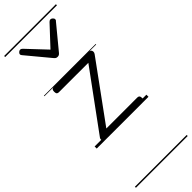

<svg xmlns="http://www.w3.org/2000/svg" viewBox="-401 -904 1298 1298"><g transform="rotate(-45 247.5 -255.0)"><path d="M86 0Q68 0 64.5 -13.5Q61 -27 67 -36L370 -450H88Q78 -450 73 -455.5Q68 -461 68 -475Q68 -488 73 -494Q78 -500 88 -500H427Q437 -500 442 -494Q447 -488 447.5 -479.5Q448 -471 442 -462L142 -50H439Q449 -50 454 -44Q459 -38 459 -23Q459 -11 454 -5.5Q449 0 439 0ZM397 -839Q404 -839 412 -832Q420 -825 420 -816Q420 -814 419 -810.5Q418 -807 414 -804L277 -638Q272 -632 266.5 -628.5Q261 -625 252 -625Q243 -625 237.5 -628.5Q232 -632 227 -638L89 -804Q86 -807 84.5 -810.5Q83 -814 83 -816Q83 -825 91 -832Q99 -839 107 -839Q111 -839 115 -837Q119 -835 123 -831L252 -694L380 -831Q384 -835 388 -837Q392 -839 397 -839ZM0 365H495V375H0ZM0 -20H495V0H0ZM0 -505H495V-500H0ZM0 -885H495V-875H0Z"/></g></svg>

Font: Playwrite GB J Guides
Style: Regular
Weight: 400
Designer: Veronika Burian, José Scaglione
Foundry: TypeTogether
Version: Version 1.003